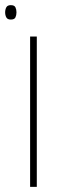

<svg xmlns="http://www.w3.org/2000/svg" viewBox="-42 -726 238 746"><path d="M75 0V-584H101V0ZM0 -650Q-13 -650 -17.5 -658.5Q-22 -667 -22 -678Q-22 -689 -17.5 -697.5Q-13 -706 0 -706Q14 -706 18 -697.5Q22 -689 22 -678Q22 -667 18 -658.5Q14 -650 0 -650Z"/></svg>

Font: Noto Sans Hebrew ExtraCondensed Thin
Style: Regular
Weight: 100
Width: 2
Designer: Monotype Design Team
Foundry: Monotype Imaging Inc.
Version: Version 2.004; ttfautohint (v1.8.4.7-5d5b)